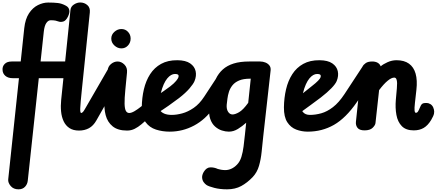

<svg xmlns="http://www.w3.org/2000/svg" viewBox="-38 -1024 3430 1508"><path d="M107 463Q68 463 46 437Q24 411 26.5 385L152.5 -802.5Q160.5 -875.5 190 -919.8Q219.5 -964 260 -984Q300.5 -1004 340 -1004Q387 -1004 417.5 -1000.2Q448 -996.5 479 -979.5Q501.5 -968 506 -946Q510.5 -924 496 -894Q479.5 -860.5 458.5 -854.8Q437.5 -849 422 -855Q412.5 -859 398.2 -862Q384 -865 360.5 -865Q340.5 -865 325.8 -843.2Q311 -821.5 306 -775.5L180 395.5Q177 423.5 158.2 443.2Q139.5 463 107 463ZM61.5 -410Q25.5 -410 4.2 -428.2Q-17 -446.5 -18 -475Q-20 -502.5 -1.2 -521.8Q17.5 -541 53.5 -541H542Q573 -541 588.5 -520.8Q604 -500.5 604.5 -476Q605 -451.5 591.2 -430.8Q577.5 -410 550 -410Z M600 -136.5Q619 -136.5 629 -116.5Q639 -96.5 638.5 -71.5Q638 -44.5 624.8 -21.5Q611.5 1.5 583 1.5Q537 1.5 507.5 -18Q478 -37.5 462 -71.2Q446 -105 441.8 -148.2Q437.5 -191.5 442.5 -239.5L515.5 -946Q518 -972.5 542.5 -988.5Q567 -1004.5 592 -1004.5Q624.5 -1004.5 648 -984Q671.5 -963.5 667.5 -926.5L605 -320Q599.5 -266 596.2 -230.2Q593 -194.5 592.2 -174Q591.5 -153.5 593.5 -145Q595.5 -136.5 600 -136.5ZM600 -136.5Q603.5 -136.5 610.8 -142.2Q618 -148 627.5 -165L820.5 -499Q829.5 -514.5 841 -514.5Q856 -515 870 -492.2Q884 -469.5 889 -438.5Q892.5 -418.5 890.2 -397.2Q888 -376 878 -358.5L719.5 -79Q695 -35.5 660.5 -17Q626 1.5 583 1.5Q568 1.5 560 -15.5Q552 -32.5 551.5 -55Q551 -83.5 562.8 -110Q574.5 -136.5 600 -136.5Z M960 1.5Q887.5 1.5 846.8 -31.8Q806 -65 791.8 -119.8Q777.5 -174.5 784 -239.5L807.5 -471Q810.5 -502 834.2 -521.5Q858 -541 885.5 -541Q915 -541 939.2 -516.8Q963.5 -492.5 959.5 -454L946.5 -320Q939.5 -249 940.5 -209Q941.5 -169 950.8 -152.8Q960 -136.5 977 -136.5ZM836 -721Q836 -752 860.5 -774Q885 -796 915.5 -796Q946.5 -796 967.2 -774Q988 -752 988 -721Q988 -689.5 967.2 -666.8Q946.5 -644 915.5 -644Q885 -644 860.5 -666.8Q836 -689.5 836 -721ZM1124 -92Q1098 -69 1072.5 -47.5Q1047 -26 1019.5 -12.2Q992 1.5 960 1.5Q936 1.5 924 -16.8Q912 -35 912 -58Q911.5 -86 928 -111.2Q944.5 -136.5 977 -136.5Q994 -136.5 1018.8 -151Q1043.5 -165.5 1070.2 -187Q1097 -208.5 1120.5 -229.5Q1126 -234 1131 -234Q1143.5 -234 1151.2 -212Q1159 -190 1156.5 -161.5Q1154.5 -143 1147 -124.5Q1139.5 -106 1124 -92Z M1193 -271.5Q1221.5 -290.5 1248.2 -309Q1275 -327.5 1297.5 -344.5Q1330 -369.5 1345.5 -388.8Q1361 -408 1363.5 -417.5Q1365.5 -425.5 1364.5 -431Q1363.5 -436.5 1356.8 -439.8Q1350 -443 1335.5 -443Q1321 -443 1305.8 -434.5Q1290.5 -426 1275.8 -408.2Q1261 -390.5 1248 -361.8Q1235 -333 1225 -292.8Q1215 -252.5 1209.5 -199.5Q1207.5 -177.5 1217.8 -159.8Q1228 -142 1251.8 -131.8Q1275.5 -121.5 1312 -121.5L1295 10Q1237.5 10 1187 -6.2Q1136.5 -22.5 1105.8 -64Q1075 -105.5 1075.5 -181Q1076.5 -256 1092.2 -323Q1108 -390 1141.2 -441.5Q1174.5 -493 1227.2 -522.2Q1280 -551.5 1355 -551Q1420.5 -550.5 1455.5 -526.2Q1490.5 -502 1498.5 -465Q1506.5 -428 1490 -387.5Q1480.5 -364.5 1450.2 -329.2Q1420 -294 1368.5 -254Q1330.5 -225 1287 -194.5Q1243.5 -164 1198 -135.5ZM1312 -121.5Q1348.5 -121.5 1393.2 -133.5Q1438 -145.5 1483.2 -176.5Q1528.5 -207.5 1566 -265L1677.5 -435Q1683 -442.5 1686 -442Q1692 -441.5 1694 -423Q1696 -404.5 1694.5 -376Q1693 -347.5 1689 -317Q1684.5 -282.5 1677.5 -252.2Q1670.5 -222 1662 -210L1640 -178Q1576.5 -86 1486.5 -38Q1396.5 10 1295 10Q1275 10 1265.5 -7Q1256 -24 1256.5 -46Q1257 -73 1271.2 -97.2Q1285.5 -121.5 1312 -121.5Z M1606 -186Q1613 -251 1624.8 -306Q1636.5 -361 1657.2 -404.5Q1678 -448 1712 -478.5Q1746 -509 1796.8 -525Q1847.5 -541 1919.5 -541H2005.5Q2026.5 -541 2046.2 -533.2Q2066 -525.5 2078 -510Q2090 -494.5 2087.5 -471L2030 43Q2023 108 2017 168Q2011 228 1996.2 278.8Q1981.5 329.5 1947 366.5Q1904 411.5 1856.5 437.2Q1809 463 1745.5 463Q1689.5 463 1645 451.5Q1600.5 440 1584 429Q1572 421 1561.5 406.5Q1551 392 1549.5 371.5Q1548 351 1562 326.5Q1583.5 291 1614.2 290.5Q1645 290 1672.5 303Q1680.5 306 1698 309Q1715.5 312 1731 312Q1755.5 312 1779.2 301.2Q1803 290.5 1823.5 269Q1846.5 245.5 1858 208.2Q1869.5 171 1875.2 125.2Q1881 79.5 1886 31L1895.5 -60Q1865 -32.5 1830.5 -11.2Q1796 10 1759.5 10Q1733.5 10 1704.5 0.8Q1675.5 -8.5 1650.8 -30.5Q1626 -52.5 1613 -90.5Q1600 -128.5 1606 -186ZM1742.5 -200.5Q1740 -167 1753.5 -146Q1767 -125 1788.5 -125Q1809 -125 1840.2 -143Q1871.5 -161 1911.5 -216.5L1931.5 -406H1926Q1873.5 -406 1840 -391.8Q1806.5 -377.5 1787.8 -354Q1769 -330.5 1760.2 -303Q1751.5 -275.5 1748.2 -248.5Q1745 -221.5 1742.5 -200.5Z M2396.5 -121.5Q2414 -121.5 2423.5 -102Q2433 -82.5 2432.5 -58.5Q2432.5 -33.5 2420 -11.8Q2407.5 10 2379.5 10Q2332 10 2288.8 -6.2Q2245.5 -22.5 2218.5 -64Q2191.5 -105.5 2192 -181Q2193 -256 2208.8 -323Q2224.5 -390 2257.8 -441.5Q2291 -493 2343.8 -522.2Q2396.5 -551.5 2471.5 -551Q2537 -550.5 2572 -526.2Q2607 -502 2615 -465Q2623 -428 2606.5 -387.5Q2597 -364.5 2565 -331.2Q2533 -298 2481.5 -258Q2443.5 -229 2400.5 -198Q2357.5 -167 2314.5 -135.5L2309.5 -266.5Q2335.5 -286 2361.8 -308Q2388 -330 2410.5 -347Q2443 -372 2460.2 -390Q2477.5 -408 2480 -417.5Q2482 -425.5 2481 -431Q2480 -436.5 2473.2 -439.8Q2466.5 -443 2452 -443Q2437.5 -443 2422.2 -434.5Q2407 -426 2392.2 -408.2Q2377.5 -390.5 2364.5 -361.8Q2351.5 -333 2341.5 -292.8Q2331.5 -252.5 2326 -199.5Q2322.5 -166.5 2341.2 -144Q2360 -121.5 2396.5 -121.5ZM2396.5 -121.5Q2439.5 -121.5 2485.2 -134.2Q2531 -147 2577.2 -182.5Q2623.5 -218 2668 -285.5L2813 -506.5Q2817.5 -513 2824 -513Q2834.5 -513.5 2846.8 -500Q2859 -486.5 2868 -464.8Q2877 -443 2877 -418.5Q2877.5 -403.5 2873.5 -388.5Q2869.5 -373.5 2860 -359.5L2764 -220.5Q2678 -96.5 2584.8 -43.2Q2491.5 10 2379.5 10Q2361 10 2352.8 -6Q2344.5 -22 2345 -43.5Q2345.5 -71 2359.2 -96.2Q2373 -121.5 2396.5 -121.5Z M2825 0Q2785.5 0 2770 -20Q2754.5 -40 2757.5 -67.5L2800.5 -476Q2801.5 -485.5 2809 -500.8Q2816.5 -516 2834.5 -528.5Q2852.5 -541 2885 -541Q2910.5 -541 2927.5 -531.5Q2944.5 -522 2951.5 -504.5L2952 -503Q2971 -520 3005.8 -535.5Q3040.5 -551 3076 -551Q3136.5 -551 3174 -524.2Q3211.5 -497.5 3226.2 -445.8Q3241 -394 3232.5 -318.5L3221 -216Q3216 -172 3218.2 -155Q3220.5 -138 3228.5 -138Q3249 -138 3259.8 -118.8Q3270.5 -99.5 3270.5 -75Q3270.5 -47.5 3256 -23.8Q3241.5 0 3211.5 0Q3150.5 0 3118 -33.2Q3085.5 -66.5 3075.5 -121.5Q3065.5 -176.5 3071 -240.5L3079 -330.5Q3081 -352 3080.8 -371Q3080.5 -390 3075.5 -402.2Q3070.5 -414.5 3058 -414.5Q3036.5 -414.5 3006 -389.2Q2975.5 -364 2939.5 -316L2911 -57Q2909 -40 2888.5 -20Q2868 0 2825 0ZM3228.5 -138Q3239 -138 3246 -149.8Q3253 -161.5 3258.2 -175.2Q3263.5 -189 3267.5 -195.5L3271.5 -201.5Q3278.5 -212.5 3295.5 -214.5Q3312.5 -216.5 3326 -213.5Q3361.5 -203 3370 -164Q3374 -149.5 3370.8 -131.8Q3367.5 -114 3348 -81Q3322 -38 3289.2 -19Q3256.5 0 3211.5 0Q3191.5 0 3181 -18.8Q3170.5 -37.5 3170.5 -61Q3170.5 -89 3185 -113.5Q3199.5 -138 3228.5 -138Z"/></svg>

Font: Edu NSW ACT Cursive
Style: Regular
Weight: 400
Designer: Tina and Corey Anderson, Eben Sorkin, Mirko Velimirovic
Foundry: Sorkin Type Co.
Version: Version 2.000